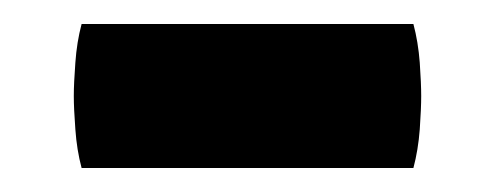

<svg xmlns="http://www.w3.org/2000/svg" viewBox="-20 -349 412 160"><path d="M48 -209Q44 -224 42.8 -241.2Q41.5 -258.5 41.5 -269Q41.5 -279.5 42.8 -296.8Q44 -314 48 -329H324.5Q328.5 -314 329.8 -296.8Q331 -279.5 331 -269Q331 -258.5 329.8 -241.2Q328.5 -224 324.5 -209Z"/></svg>

Font: Signika Negative Light
Style: Bold
Weight: 700
Version: Version 2.001